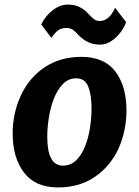

<svg xmlns="http://www.w3.org/2000/svg" viewBox="-20 -813 610 841"><path d="M234.5 8Q134 8 84.8 -57.5Q35.5 -123 35.5 -227.5Q35.5 -317.5 71.5 -395Q107 -472 175.2 -518Q243.5 -564 336.5 -564Q437 -564 485.5 -499.5Q534 -435 534 -329.5Q534 -240 499 -162Q463.5 -85 395.8 -38.5Q328 8 234.5 8ZM255.5 -87.5Q289.5 -87.5 313.5 -110.8Q337.5 -134 352.5 -171.8Q367.5 -209.5 374.2 -253.8Q381 -298 381 -340Q381 -396 366.8 -433Q352.5 -470 313.5 -470Q280 -470 255.8 -445.2Q231.5 -420.5 216.2 -381.5Q201 -342.5 194 -298Q187 -253.5 187 -214Q187 -87.5 255.5 -87.5ZM418.5 -617.5Q388 -617.5 364.5 -629.2Q341 -641 324 -659.5Q310 -675 298.8 -682.8Q287.5 -690.5 270 -690.5Q251 -690.5 237 -681.8Q223 -673 205 -647L160.5 -706Q180 -745 211.8 -769Q243.5 -793 278 -793Q306 -793 328.2 -782.2Q350.5 -771.5 368 -751.5Q381.5 -736.5 392 -728.8Q402.5 -721 416 -721Q458.5 -721 484 -779L532.5 -716Q524 -692 506.2 -669.2Q488.5 -646.5 465.8 -632Q443 -617.5 418.5 -617.5Z"/></svg>

Font: Merriweather Sans Italic
Style: Bold
Weight: 700
Italic angle: -7.5°
Designer: Eben Sorkin
Foundry: Eben Sorkin
Version: Version 1.008; ttfautohint (v1.7.19-72a1) -l 8 -r 50 -G 200 